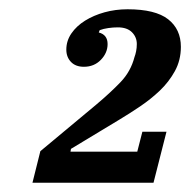

<svg xmlns="http://www.w3.org/2000/svg" viewBox="-20 -724 410 414"><path d="M67 -398 187 -498Q218 -524 240 -547Q262 -570 270 -601Q272 -606 273.5 -613.5Q275 -621 275 -629Q275 -644 264.5 -654.5Q254 -665 234 -665Q224 -665 213.5 -663.5Q203 -662 195 -659L193 -654Q212 -649 212 -629Q212 -610 197.5 -595Q183 -580 161 -580Q143 -580 133 -590.5Q123 -601 123 -617Q123 -636 134 -652Q145 -668 163.5 -679.5Q182 -691 205.5 -697.5Q229 -704 255 -704Q315 -704 342.5 -682.5Q370 -661 370 -623Q370 -594 357 -570.5Q344 -547 324.5 -528.5Q305 -510 282 -494.5Q259 -479 239 -467L133 -403L132 -397H276L287 -440H339L311 -330H50Z"/></svg>

Font: IBM Plex Serif SmBld
Style: Italic
Weight: 600
Italic angle: -14°
Designer: Mike Abbink, Paul van der Laan, Pieter van Rosmalen
Foundry: Bold Monday
Version: Version 3.001